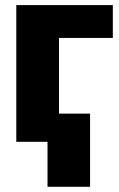

<svg xmlns="http://www.w3.org/2000/svg" viewBox="-20 -548 458 742"><path d="M416 -401.4H208V0H43V-528.3H416ZM328.1 173.8H163.6V-108.9H328.1Z"/></svg>

Font: Sadagaat-English
Style: Regular
Weight: 900
Designer: Ahmed alsheikh
Foundry: Ahmed alsheikh Design
Version: Version 2.137;January 17, 2018;FontCreator 11.0.0.2408 64-bi